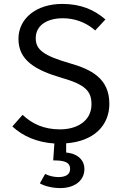

<svg xmlns="http://www.w3.org/2000/svg" viewBox="-20 -720 640 978"><path d="M537 -191C537 -322 443 -367 335 -398C204 -436 162 -466 162 -525C162 -594 224 -627 300 -627C358 -627 416 -608 465 -565L517 -621C459 -671 391 -700 297 -700C165 -700 74 -626 74 -522C74 -413 159 -363 296 -323C414 -289 446 -256 446 -189C446 -102 370 -61 286 -61C202 -61 143 -90 95 -135L43 -76C96 -26 169 5 257 11L251 97C304 97 337 104 337 141C337 170 313 182 277 182C255 182 229 176 210 166L183 214C209 229 248 238 288 238C352 238 410 206 410 140C410 101 382 63 317 57V10C457 0 537 -80 537 -191Z"/></svg>

Font: FiraMono Nerd Font
Style: Regular
Weight: 400
Designer: Carrois Corporate & Edenspiekermann AG
Foundry: Carrois Corporate GbR & Edenspiekermann AG
Version: Version 003.206;Nerd Fonts 3.3.0